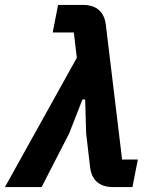

<svg xmlns="http://www.w3.org/2000/svg" viewBox="-62 -760 618 780"><path d="M250 -525 -42 0H107L219 -218L273 -356H284L288 -218L304 -81C310 -31 339 0 397 0H476L498 -112H434L368 -659C362 -709 333 -740 275 -740H174L152 -628H238Z"/></svg>

Font: LVC Sans
Style: Bold Italic
Weight: 700
Italic angle: -11.31°
Designer: Mike Abbink, Paul van der Laan, Pieter van Rosmalen
Foundry: Bold Monday
Version: Version 3.0